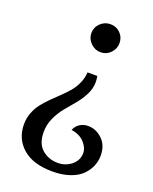

<svg xmlns="http://www.w3.org/2000/svg" viewBox="-134 -533 680 855"><g transform="rotate(20 206.5 -105.5)"><path d="M29.8 92.8Q29.8 63.5 39.8 37.4Q49.8 11.2 65.7 -9Q81.5 -29.3 101.1 -48.6Q120.6 -67.9 140.4 -86.7Q160.2 -105.5 176.8 -125Q193.4 -144.5 204.3 -169.2Q215.3 -193.8 216.8 -221.2H263.2Q266.1 -206.5 266.1 -192.9Q266.1 -162.6 251.5 -133.5Q236.8 -104.5 216.1 -79.8Q195.3 -55.2 174.3 -29.8Q153.3 -4.4 138.7 27.6Q124 59.6 124 94.2Q124 149.9 155 176.5Q186 203.1 230 203.1Q266.6 203.1 294.2 180.4Q321.8 157.7 321.8 123Q321.8 98.1 299.8 74Q277.8 49.8 237.8 43.9Q246.1 23.4 263.2 12.7Q280.3 2 301.8 2Q339.4 2 369.1 30.3Q398.9 58.6 398.9 107.9Q398.9 132.8 389.2 156.5Q379.4 180.2 359.4 200.9Q339.4 221.7 303.5 234.4Q267.6 247.1 220.2 247.1Q127.9 247.1 78.9 203.9Q29.8 160.6 29.8 92.8ZM306.2 -392.1Q306.2 -364.7 286.9 -345Q267.6 -325.2 240.2 -325.2Q212.9 -325.2 192.9 -345.2Q172.9 -365.2 172.9 -392.1Q172.9 -419.4 192.9 -438.7Q212.9 -458 240.2 -458Q268.1 -458 287.1 -439Q306.2 -419.9 306.2 -392.1Z"/></g></svg>

Font: Lobster Two
Style: Regular
Weight: 400
Designer: Pablo Impallari
Foundry: Pablo Impallari. www.impallari.com
Version: Version 1.006